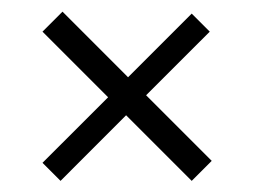

<svg xmlns="http://www.w3.org/2000/svg" viewBox="-20 -425 441 333"><path d="M167.5 -256.3 53.7 -370.1 88.4 -404.8 202.1 -291 312.5 -401.4 343.8 -370.1 233.4 -259.8 347.2 -146 312.5 -111.3 198.7 -225.1 85 -111.3 53.7 -142.6Z"/></svg>

Font: Sansation Light
Style: Light
Weight: 300
Designer: Bernd Montag
Version: Version 1.301